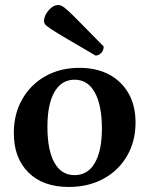

<svg xmlns="http://www.w3.org/2000/svg" viewBox="-20 -732 595 764"><path d="M253.6 12Q151.6 12 93.3 -45.5Q35 -103.1 35 -202.4Q35 -278.3 68.3 -336.8Q101.6 -395.4 160.4 -428.7Q219.3 -462 296.1 -462Q364.4 -462 414.4 -435.3Q464.3 -408.5 491.8 -359.9Q519.3 -311.2 519.3 -244.8Q519.3 -169.7 485.6 -111.7Q451.9 -53.6 391.9 -20.8Q331.9 12 253.6 12ZM276.6 -35.1Q329.2 -35.1 357.4 -83.7Q385.5 -132.3 385.5 -220.7Q385.5 -312.7 357.4 -363.8Q329.3 -414.9 276.9 -414.9Q225.2 -414.9 196.9 -366.4Q168.7 -317.8 168.7 -227.4Q168.7 -134.5 196.5 -84.8Q224.2 -35.1 276.6 -35.1ZM360.2 -510.9Q286 -554.3 244.2 -578.9Q202.4 -603.5 183.4 -616.2Q164.4 -628.9 159.7 -635Q155 -641.2 155 -647.1Q155 -662.1 163.7 -677.1Q172.4 -692.1 185.2 -702Q198.1 -712 211.7 -712Q219 -712 226.9 -708Q234.7 -704.1 251.3 -689Q267.9 -673.9 300.9 -640.2Q333.9 -606.5 392.5 -547.1Q392.5 -530.7 382.4 -520.8Q372.2 -510.9 360.2 -510.9Z"/></svg>

Font: Petrona
Style: Regular
Weight: 400
Designer: Ringo R. Seeber
Foundry: Ringo R. Seeber
Version: Version 2.001; ttfautohint (v1.8.3)